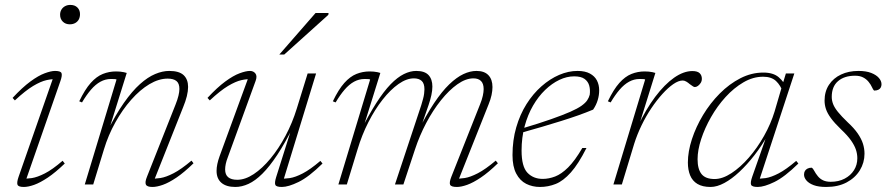

<svg xmlns="http://www.w3.org/2000/svg" viewBox="-20 -732 3521 762"><path d="M53.5 -29.5 193 -429 205.5 -417.5Q187.5 -419 164.8 -414Q142 -409 111.5 -390.8Q81 -372.5 39 -333.5L30 -343.5Q68.5 -385 100.5 -408.5Q132.5 -432 157.5 -441.2Q182.5 -450.5 198.5 -450.5Q221 -450.5 224.2 -441.5Q227.5 -432.5 220 -411L80.5 -10.5L67.5 -23.5Q84.5 -22 106.2 -25.2Q128 -28.5 158 -43.8Q188 -59 228.5 -94L237 -83Q200 -47.5 169.8 -27.2Q139.5 -7 115.8 1.5Q92 10 74.5 10Q53 10 49.5 1.2Q46 -7.5 53.5 -29.5ZM218.5 -673.5Q218.5 -685 223.8 -693.8Q229 -702.5 238.2 -707.5Q247.5 -712.5 259 -712.5Q277 -712.5 287.2 -702.2Q297.5 -692 297.5 -676Q297.5 -664 292.8 -655Q288 -646 278.8 -640.8Q269.5 -635.5 257 -635.5Q240 -635.5 229.2 -646.2Q218.5 -657 218.5 -673.5Z M305.5 -325.5 294.5 -330Q317 -377 340 -402.8Q363 -428.5 388 -438.5Q413 -448.5 440.5 -448.5Q448.5 -448.5 456.5 -447.8Q464.5 -447 471.5 -445.5Q478.5 -444 483 -442.5L409.5 -207H404Q438.5 -276.5 471.5 -323.5Q504.5 -370.5 535.5 -398.2Q566.5 -426 595.8 -438.2Q625 -450.5 651.5 -450.5Q691 -450.5 708.8 -433.8Q726.5 -417 726.5 -387Q726.5 -370.5 721.5 -350.2Q716.5 -330 707 -307L589.5 -11L578 -23.5Q595 -22 617 -25.5Q639 -29 669 -44.5Q699 -60 740 -94.5L748 -84Q711 -48 680.8 -27.5Q650.5 -7 626.5 1.5Q602.5 10 585 10Q563.5 10 559 0.5Q554.5 -9 563.5 -31L676.5 -316.5Q684.5 -336.5 688.2 -352Q692 -367.5 692 -379Q692 -401 680.2 -410.5Q668.5 -420 645.5 -420Q610 -420 572.8 -397.8Q535.5 -375.5 500.8 -336.2Q466 -297 437.8 -246.2Q409.5 -195.5 392.5 -139L350 0H316.5L442.5 -416.5Q439.5 -418 434 -418.2Q428.5 -418.5 420 -418.5Q398.5 -418.5 378.8 -407.8Q359 -397 341 -376Q323 -355 305.5 -325.5Z M1076 -29 1140.5 -233.5H1146Q1111.5 -164.5 1080.5 -117.5Q1049.5 -70.5 1021.2 -42.5Q993 -14.5 966.2 -2.2Q939.5 10 914 10Q878 10 858.8 -6.5Q839.5 -23 839.5 -54Q839.5 -66.5 842.5 -81Q845.5 -95.5 851.5 -112L967.5 -429L979 -417.5Q961 -419 938.2 -414Q915.5 -409 885 -390.8Q854.5 -372.5 812.5 -333.5L803.5 -343.5Q842 -385 874 -408.5Q906 -432 931 -441.2Q956 -450.5 972 -450.5Q986 -450.5 993.8 -440.2Q1001.5 -430 994.5 -411L884 -107.5Q878.5 -93.5 876 -81.5Q873.5 -69.5 873.5 -59.5Q873.5 -38.5 885.8 -28.5Q898 -18.5 921.5 -18.5Q953 -18.5 987 -41Q1021 -63.5 1053.5 -102.8Q1086 -142 1113.2 -193.2Q1140.5 -244.5 1158 -301.5L1201 -440.5H1234.5L1103 -11L1091.5 -23.5Q1108.5 -22 1130.2 -25.2Q1152 -28.5 1181.5 -43.8Q1211 -59 1251.5 -93.5L1260 -83Q1205.5 -29.5 1165 -9.8Q1124.5 10 1098.5 10Q1076.5 10 1072.8 1.8Q1069 -6.5 1076 -29ZM1088.5 -515.5 1232.5 -680.5H1284L1283 -673L1108 -515.5Z M1797 -11 1786 -23.5Q1803 -22 1824.8 -25.5Q1846.5 -29 1876.5 -44.5Q1906.5 -60 1947.5 -94.5L1956 -84Q1919 -48 1888.5 -27.5Q1858 -7 1834.2 1.5Q1810.5 10 1793 10Q1770 10 1766.2 0.8Q1762.5 -8.5 1771.5 -31L1885.5 -318.5Q1893 -337 1896.2 -352Q1899.5 -367 1899.5 -378.5Q1899.5 -400 1889 -410.5Q1878.5 -421 1859 -421Q1828.5 -421 1795.2 -397.5Q1762 -374 1730 -334Q1698 -294 1671.5 -243.8Q1645 -193.5 1627.5 -140.5L1581 0H1547.5L1652 -315Q1656 -328.5 1659 -339.5Q1662 -350.5 1663.2 -360.2Q1664.5 -370 1664.5 -377.5Q1664.5 -401 1653.5 -411Q1642.5 -421 1622.5 -421Q1593.5 -421 1561.5 -398.5Q1529.5 -376 1498.8 -337Q1468 -298 1442 -247Q1416 -196 1399 -139L1356.5 0H1323L1449 -416.5Q1446 -418 1440.5 -418.2Q1435 -418.5 1426.5 -418.5Q1405 -418.5 1385.2 -407.8Q1365.5 -397 1347.5 -376Q1329.5 -355 1312 -325.5L1301 -330Q1323.5 -377 1346.5 -402.8Q1369.5 -428.5 1394.5 -438.5Q1419.5 -448.5 1447 -448.5Q1455 -448.5 1463.2 -447.8Q1471.5 -447 1478.5 -445.5Q1485.5 -444 1489.5 -442.5L1416 -207H1408.5Q1443 -275.5 1473 -322.5Q1503 -369.5 1530.2 -397.5Q1557.5 -425.5 1582.8 -438Q1608 -450.5 1632 -450.5Q1665.5 -450.5 1680.8 -434Q1696 -417.5 1696 -388.5Q1696 -373 1692 -354.5Q1688 -336 1681 -315.5L1643.5 -207H1637Q1671.5 -276 1702.8 -322.8Q1734 -369.5 1763.2 -397.5Q1792.5 -425.5 1819.2 -438Q1846 -450.5 1871 -450.5Q1902.5 -450.5 1918.5 -433.5Q1934.5 -416.5 1934.5 -386.5Q1934.5 -372 1930.8 -354.5Q1927 -337 1919 -317.5Z M2258.5 -429Q2229.5 -429 2200 -415Q2170.5 -401 2143.5 -375Q2116.5 -349 2095.5 -312.8Q2074.5 -276.5 2062.2 -231.2Q2050 -186 2050 -134.5Q2050 -71 2073.2 -46.5Q2096.5 -22 2134 -22Q2158 -22 2183 -31.5Q2208 -41 2234.8 -67.5Q2261.5 -94 2291 -144.5H2307.5Q2275.5 -81 2245.5 -47.5Q2215.5 -14 2185.5 -2Q2155.5 10 2123 10Q2093 10 2068.2 -2.5Q2043.5 -15 2028.8 -43Q2014 -71 2014 -116.5Q2014 -175.5 2028.8 -226.5Q2043.5 -277.5 2069.5 -318.8Q2095.5 -360 2129 -389.5Q2162.5 -419 2199.2 -434.8Q2236 -450.5 2272 -450.5Q2302 -450.5 2321 -440.2Q2340 -430 2349 -412.8Q2358 -395.5 2358 -373.5Q2358 -354 2352.2 -334.8Q2346.5 -315.5 2334 -297Q2306.5 -285.5 2274.8 -274.2Q2243 -263 2207.2 -251.8Q2171.5 -240.5 2132.2 -229Q2093 -217.5 2050 -205.5L2051.5 -222Q2120.5 -242.5 2167.2 -259Q2214 -275.5 2243 -288.2Q2272 -301 2287.8 -312.2Q2303.5 -323.5 2310.5 -334Q2317.5 -344.5 2320.5 -356Q2323 -376 2318.5 -392.2Q2314 -408.5 2300 -418.8Q2286 -429 2258.5 -429Z M2540.5 -416.5Q2537.5 -418 2532 -418.2Q2526.5 -418.5 2518 -418.5Q2496.5 -418.5 2476.8 -407.8Q2457 -397 2439 -376Q2421 -355 2403.5 -325.5L2392.5 -330Q2415 -377 2438 -402.8Q2461 -428.5 2486 -438.5Q2511 -448.5 2538.5 -448.5Q2546.5 -448.5 2554.8 -447.8Q2563 -447 2570 -445.5Q2577 -444 2581 -442.5L2514 -227.5H2510Q2543 -298 2580.2 -347.5Q2617.5 -397 2655.2 -423.5Q2693 -450 2728 -450Q2748 -450 2756.8 -441.5Q2765.5 -433 2765.5 -419.5Q2765.5 -410 2760.8 -402.8Q2756 -395.5 2749.8 -391Q2743.5 -386.5 2737.5 -386.5Q2734 -386.5 2728.8 -390.2Q2723.5 -394 2717 -398.5Q2711.5 -403.5 2704 -408Q2696.5 -412.5 2689.5 -412.5Q2673 -412.5 2652.2 -398.2Q2631.5 -384 2609 -359.2Q2586.5 -334.5 2565 -302.5Q2543.5 -270.5 2526 -234.2Q2508.5 -198 2497 -161.5L2448 0H2414.5Z M2965.5 -31 3025 -200H3029.5Q3004 -154.5 2974.5 -116.5Q2945 -78.5 2914.5 -50Q2884 -21.5 2854.8 -5.8Q2825.5 10 2800 10Q2768 10 2748 -2Q2728 -14 2719 -36Q2710 -58 2710 -87Q2710 -130.5 2726 -179.5Q2742 -228.5 2770.2 -275.5Q2798.5 -322.5 2836.5 -360.8Q2874.5 -399 2918.5 -421.5Q2962.5 -444 3009.5 -444Q3049 -444 3070.5 -425.5Q3092 -407 3106 -377L3089 -362.5Q3078 -393.5 3059.8 -410.5Q3041.5 -427.5 3008.5 -427.5Q2968.5 -427.5 2930.5 -405.2Q2892.5 -383 2859.5 -346.8Q2826.5 -310.5 2801.8 -267Q2777 -223.5 2762.8 -180Q2748.5 -136.5 2748.5 -100Q2748.5 -61 2764.2 -41.2Q2780 -21.5 2816 -21.5Q2847.5 -21.5 2883 -44.8Q2918.5 -68 2952 -106.5Q2985.5 -145 3012.2 -192.5Q3039 -240 3054 -289L3084.5 -393L3099 -440.5H3132.5L2991.5 -11L2980 -23.5Q2997 -22 3018.8 -25.2Q3040.5 -28.5 3070 -43.8Q3099.5 -59 3140 -93.5L3148.5 -83Q3094 -29.5 3053.5 -9.8Q3013 10 2987 10Q2964 10 2960.8 1Q2957.5 -8 2965.5 -31Z M3201.5 -66.5Q3207 -63 3212 -53.2Q3217 -43.5 3226 -32.5Q3234.5 -22 3247 -16.2Q3259.5 -10.5 3277 -10.5Q3308.5 -10.5 3332.2 -23Q3356 -35.5 3369.2 -56.5Q3382.5 -77.5 3382.5 -104Q3382.5 -121 3377 -137.8Q3371.5 -154.5 3357.8 -174.2Q3344 -194 3318 -218.5Q3292 -243.5 3277.8 -263Q3263.5 -282.5 3258 -299.2Q3252.5 -316 3252.5 -332.5Q3252.5 -369 3270 -395.5Q3287.5 -422 3317.8 -436.2Q3348 -450.5 3387 -450.5Q3417.5 -450.5 3437.8 -442.5Q3458 -434.5 3468.2 -422.5Q3478.5 -410.5 3478.5 -397.5Q3478.5 -390.5 3475.5 -384.8Q3472.5 -379 3466 -375.8Q3459.5 -372.5 3449 -372.5Q3445 -376 3440.5 -386.2Q3436 -396.5 3427 -407.5Q3418 -418.5 3405 -425Q3392 -431.5 3373.5 -431.5Q3331 -431.5 3306 -410Q3281 -388.5 3281 -347.5Q3281 -333 3286.5 -318.8Q3292 -304.5 3305.8 -287.5Q3319.5 -270.5 3344.5 -246.5Q3369.5 -223.5 3384 -202.5Q3398.5 -181.5 3404.8 -161.8Q3411 -142 3411 -122Q3411 -86.5 3392.5 -56.2Q3374 -26 3340 -8Q3306 10 3259 10Q3228.5 10 3209.2 2.8Q3190 -4.5 3180.5 -15.8Q3171 -27 3171 -39Q3171 -47.5 3174.5 -53.5Q3178 -59.5 3185 -63Q3192 -66.5 3201.5 -66.5Z"/></svg>

Font: Newsreader 16pt 16pt ExtraLight
Style: Italic
Weight: 250
Italic angle: -17°
Version: Version 1.003